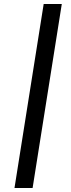

<svg xmlns="http://www.w3.org/2000/svg" viewBox="-20 -829 351 954"><path d="M197 -809H287L142 105H52Z"/></svg>

Font: Bitter Thin SemiBold
Style: Italic
Weight: 600
Italic angle: -9°
Version: Version 2.002